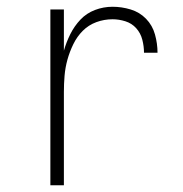

<svg xmlns="http://www.w3.org/2000/svg" viewBox="-20 -548 540 568"><path d="M129 0V-520H169V-398Q176 -423 188 -447Q200 -471 218 -490Q236 -509 261 -518.5Q286 -528 313 -528Q340 -528 366.5 -520Q393 -512 412 -492.5Q431 -473 438.5 -446Q446 -419 446 -392H406Q406 -411 401 -430.5Q396 -450 383 -464.5Q370 -479 351 -485Q332 -491 313 -491Q288 -491 265 -482.5Q242 -474 225 -457Q208 -440 197 -417.5Q186 -395 179.5 -371.5Q173 -348 171 -324Q169 -300 169 -276V0Z"/></svg>

Font: Iosevka SS04 Extralight
Style: Regular
Weight: 200
Monospace: yes
Designer: Belleve Invis
Foundry: Belleve Invis
Version: Version 19.0.0; ttfautohint (v1.8.4)